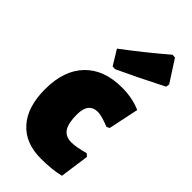

<svg xmlns="http://www.w3.org/2000/svg" viewBox="-240 -813 884 884"><g transform="rotate(45 201.5 -371.5)"><path d="M317 -755 334 -754 403 -647 400 -630Q258 -558 177 -521L160 -522L116 -594Q218 -670 317 -755ZM260 -484Q328 -484 382 -460L351 -312L337 -305Q285 -326 261 -326Q200 -326 200 -249Q200 -192 217.5 -166Q235 -140 273 -140Q304 -140 358 -155L371 -144L351 -1Q299 12 226 12Q125 12 69.5 -50.5Q14 -113 14 -228Q14 -350 78.5 -417Q143 -484 260 -484Z"/></g></svg>

Font: Alegreya Sans SC Black
Style: Regular
Weight: 900
Designer: Juan Pablo del Peral
Foundry: Huerta Tipografica
Version: Version 2.007